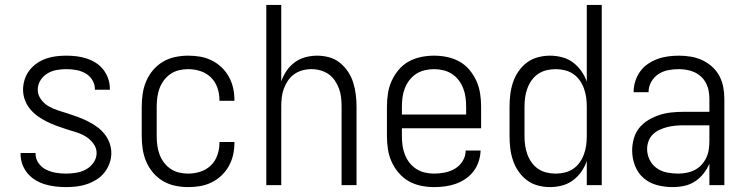

<svg xmlns="http://www.w3.org/2000/svg" viewBox="-20 -755 3040 783"><path d="M249 8Q228 8 206.5 5.5Q185 3 164.5 -3Q144 -9 125.5 -20Q107 -31 93 -47.5Q79 -64 71.5 -84Q64 -104 64 -126V-131H125V-128Q125 -107 137.5 -89.5Q150 -72 168.5 -63Q187 -54 207.5 -50.5Q228 -47 249 -47Q270 -47 291 -50.5Q312 -54 330.5 -64Q349 -74 361.5 -92Q374 -110 374 -131Q374 -152 360.5 -170Q347 -188 328.5 -199Q310 -210 290 -216Q270 -222 249.5 -228.5Q229 -235 209 -242.5Q189 -250 170 -259.5Q151 -269 133.5 -281.5Q116 -294 102.5 -310.5Q89 -327 81.5 -347.5Q74 -368 74 -389Q74 -410 80.5 -430.5Q87 -451 100 -468Q113 -485 130.5 -497Q148 -509 168 -516Q188 -523 209 -525.5Q230 -528 251 -528Q272 -528 292.5 -525.5Q313 -523 333 -516.5Q353 -510 370.5 -499Q388 -488 401 -471.5Q414 -455 421 -435Q428 -415 428 -394V-389H367V-392Q367 -412 356 -429.5Q345 -447 327.5 -456.5Q310 -466 290.5 -469.5Q271 -473 251 -473Q231 -473 211 -469.5Q191 -466 173.5 -455.5Q156 -445 145 -427.5Q134 -410 134 -389Q134 -368 147 -350Q160 -332 178.5 -321.5Q197 -311 217.5 -304.5Q238 -298 258.5 -291.5Q279 -285 299 -277.5Q319 -270 338 -260.5Q357 -251 374.5 -238.5Q392 -226 405.5 -209.5Q419 -193 426.5 -172.5Q434 -152 434 -131Q434 -109 426.5 -88.5Q419 -68 405.5 -51Q392 -34 373.5 -22.5Q355 -11 334.5 -4Q314 3 292.5 5.5Q271 8 249 8Z M747 8Q721 8 694.5 2.5Q668 -3 645 -16.5Q622 -30 604.5 -50.5Q587 -71 576.5 -95.5Q566 -120 562 -146.5Q558 -173 558 -200V-320Q558 -347 562 -373.5Q566 -400 576.5 -424.5Q587 -449 604.5 -469.5Q622 -490 645 -503.5Q668 -517 694.5 -522.5Q721 -528 747 -528Q772 -528 796 -524Q820 -520 842.5 -509Q865 -498 883 -481Q901 -464 913 -442.5Q925 -421 930.5 -397Q936 -373 936 -348V-344H875V-347Q875 -373 866.5 -397.5Q858 -422 840 -439.5Q822 -457 797.5 -465Q773 -473 747 -473Q728 -473 709.5 -468.5Q691 -464 675.5 -453.5Q660 -443 648.5 -427.5Q637 -412 630.5 -394.5Q624 -377 621.5 -358Q619 -339 619 -320V-200Q619 -181 621.5 -162Q624 -143 630.5 -125.5Q637 -108 648.5 -92.5Q660 -77 675.5 -66.5Q691 -56 709.5 -51.5Q728 -47 747 -47Q773 -47 797.5 -55Q822 -63 840 -80.5Q858 -98 866.5 -122.5Q875 -147 875 -173V-176H936V-172Q936 -147 930.5 -123Q925 -99 913 -77.5Q901 -56 883 -39Q865 -22 842.5 -11Q820 0 796 4Q772 8 747 8Z M1066 0V-735H1127V-423Q1135 -446 1148.5 -466Q1162 -486 1181.5 -500.5Q1201 -515 1225 -521.5Q1249 -528 1273 -528Q1298 -528 1322 -521.5Q1346 -515 1365.5 -499.5Q1385 -484 1399 -463Q1413 -442 1420.5 -418Q1428 -394 1431 -369.5Q1434 -345 1434 -320V0H1373V-320Q1373 -339 1371 -357.5Q1369 -376 1362.5 -393.5Q1356 -411 1345.5 -426.5Q1335 -442 1320 -452.5Q1305 -463 1287 -468Q1269 -473 1250 -473Q1231 -473 1213 -468Q1195 -463 1180 -452.5Q1165 -442 1154.5 -426.5Q1144 -411 1137.5 -393.5Q1131 -376 1129 -357.5Q1127 -339 1127 -320V0Z M1750 8Q1723 8 1696.5 2.5Q1670 -3 1647 -16Q1624 -29 1606 -50Q1588 -71 1577 -95.5Q1566 -120 1562 -146.5Q1558 -173 1558 -200V-320Q1558 -347 1562 -373.5Q1566 -400 1577 -424.5Q1588 -449 1605.5 -470Q1623 -491 1646.5 -504Q1670 -517 1696.5 -522.5Q1723 -528 1750 -528Q1777 -528 1803.5 -522.5Q1830 -517 1853.5 -504Q1877 -491 1894.5 -470Q1912 -449 1923 -424.5Q1934 -400 1938 -373.5Q1942 -347 1942 -320V-232H1619V-200Q1619 -181 1621.5 -162Q1624 -143 1631 -125Q1638 -107 1649.5 -92Q1661 -77 1677 -66.5Q1693 -56 1712 -51.5Q1731 -47 1750 -47Q1772 -47 1794.5 -51.5Q1817 -56 1836 -67.5Q1855 -79 1867 -98.5Q1879 -118 1879 -141H1940Q1939 -118 1932 -96.5Q1925 -75 1911.5 -57Q1898 -39 1879 -26Q1860 -13 1839 -5.5Q1818 2 1795.5 5Q1773 8 1750 8ZM1619 -288H1881V-320Q1881 -339 1878.5 -358Q1876 -377 1869 -395Q1862 -413 1850.5 -428Q1839 -443 1823 -453.5Q1807 -464 1788 -468.5Q1769 -473 1750 -473Q1731 -473 1712 -468.5Q1693 -464 1677 -453.5Q1661 -443 1649.5 -428Q1638 -413 1631 -395Q1624 -377 1621.5 -358Q1619 -339 1619 -320Z M2223 8Q2198 8 2173.5 1.5Q2149 -5 2129 -20Q2109 -35 2094.5 -56Q2080 -77 2072 -101Q2064 -125 2061 -150Q2058 -175 2058 -200V-320Q2058 -345 2061 -370Q2064 -395 2072 -419Q2080 -443 2094.5 -464Q2109 -485 2129 -500Q2149 -515 2173.5 -521.5Q2198 -528 2223 -528Q2248 -528 2272.5 -521.5Q2297 -515 2316.5 -500.5Q2336 -486 2350.5 -465.5Q2365 -445 2373 -422V-735H2434V0H2373V-98Q2365 -75 2350.5 -54.5Q2336 -34 2316.5 -19.5Q2297 -5 2272.5 1.5Q2248 8 2223 8ZM2246 -47Q2265 -47 2283.5 -51.5Q2302 -56 2317.5 -66.5Q2333 -77 2344 -92.5Q2355 -108 2361.5 -126Q2368 -144 2370.5 -162.5Q2373 -181 2373 -200V-320Q2373 -339 2370.5 -357.5Q2368 -376 2361.5 -394Q2355 -412 2344 -427.5Q2333 -443 2317.5 -453.5Q2302 -464 2283.5 -468.5Q2265 -473 2246 -473Q2227 -473 2208.5 -468.5Q2190 -464 2174.5 -453.5Q2159 -443 2148 -427.5Q2137 -412 2130.5 -394Q2124 -376 2121.5 -357.5Q2119 -339 2119 -320V-200Q2119 -181 2121.5 -162.5Q2124 -144 2130.5 -126Q2137 -108 2148 -92.5Q2159 -77 2174.5 -66.5Q2190 -56 2208.5 -51.5Q2227 -47 2246 -47Z M2723 8Q2691 8 2660 0Q2629 -8 2605 -28.5Q2581 -49 2569.5 -79.5Q2558 -110 2558 -141Q2558 -166 2565 -190.5Q2572 -215 2587.5 -234Q2603 -253 2625 -266Q2647 -279 2670.5 -286.5Q2694 -294 2719 -296.5Q2744 -299 2768 -299H2873V-352Q2873 -368 2870 -384.5Q2867 -401 2859.5 -415.5Q2852 -430 2840 -441.5Q2828 -453 2813 -460Q2798 -467 2781.5 -470Q2765 -473 2749 -473Q2727 -473 2705.5 -469Q2684 -465 2665.5 -453Q2647 -441 2636 -421.5Q2625 -402 2625 -381V-379H2564V-381Q2564 -403 2571 -424.5Q2578 -446 2591 -464Q2604 -482 2622.5 -494.5Q2641 -507 2661.5 -514.5Q2682 -522 2704.5 -525Q2727 -528 2749 -528Q2773 -528 2797 -524Q2821 -520 2843 -510Q2865 -500 2883.5 -483.5Q2902 -467 2913.5 -445.5Q2925 -424 2929.5 -400Q2934 -376 2934 -352V0H2873V-88Q2864 -66 2849 -47Q2834 -28 2814 -15Q2794 -2 2770.5 3Q2747 8 2723 8ZM2746 -47Q2763 -47 2780.5 -50.5Q2798 -54 2813.5 -62Q2829 -70 2841 -83Q2853 -96 2860.5 -112Q2868 -128 2870.5 -145.5Q2873 -163 2873 -180V-244H2768Q2752 -244 2735 -242.5Q2718 -241 2702 -237Q2686 -233 2670.5 -226Q2655 -219 2643 -207.5Q2631 -196 2625 -180Q2619 -164 2619 -147Q2619 -124 2629.5 -103Q2640 -82 2658.5 -69Q2677 -56 2700 -51.5Q2723 -47 2746 -47Z"/></svg>

Font: Iosevka Fixed Light
Style: Regular
Weight: 300
Monospace: yes
Designer: Belleve Invis
Foundry: Belleve Invis
Version: Version 32.3.0